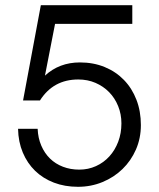

<svg xmlns="http://www.w3.org/2000/svg" viewBox="-20 -698 606 732"><path d="M517.1 -221.2Q517.1 -170.9 498.3 -127.9Q479.5 -85 447 -53.5Q414.6 -22 370.8 -3.9Q327.1 14.2 277.3 14.2Q227.1 14.2 185.5 -1.7Q144 -17.6 114 -46.6Q84 -75.7 66.9 -116.5Q49.8 -157.2 48.8 -207H123.5Q125 -171.4 137.5 -142.6Q149.9 -113.8 170.7 -93.5Q191.4 -73.2 220 -62.3Q248.5 -51.3 282.2 -51.3Q316.4 -51.3 345.9 -64.7Q375.5 -78.1 397 -101.8Q418.5 -125.5 430.7 -157.7Q442.9 -189.9 442.9 -227.5Q442.9 -262.7 430.4 -293.5Q418 -324.2 396 -346.7Q374 -369.1 344 -382.1Q314 -395 278.3 -395Q183.1 -395 132.3 -314.9H67.9L135.7 -678.2H484.4V-606.9H189.9L151.4 -409.7Q206.1 -460 284.7 -460Q336.4 -460 379.2 -442.4Q421.9 -424.8 452.6 -393.1Q483.4 -361.3 500.2 -317.6Q517.1 -273.9 517.1 -221.2Z"/></svg>

Font: SakalBharati
Style: Regular
Weight: 400
Designer: CDAC GIST
Foundry: CDAC
Version: 13.02